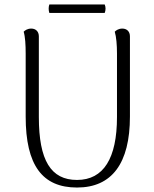

<svg xmlns="http://www.w3.org/2000/svg" viewBox="-20 -827 691 860"><path d="M201 -807C197 -795 197 -782 201 -769H449C454 -782 454 -795 449 -807ZM562 -664C562 -686 548 -699 528 -699C511 -699 500 -691 494 -685C501 -662 504 -626 504 -587V-303C504 -118 444 -21 325 -21C208 -21 154 -108 154 -303V-664C154 -686 140 -699 120 -699C103 -699 92 -691 86 -685C93 -662 95 -626 95 -587V-305C95 -86 170 13 325 13C481 13 562 -95 562 -305Z"/></svg>

Font: Arima Koshi Light
Style: Regular
Weight: 300
Designer: Joana Correia and Natanael Gama
Foundry: NDISCOVER
Version: Version 1.019;PS 001.019;hotconv 1.0.88;makeotf.lib2.5.64775